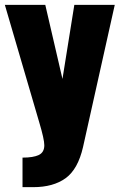

<svg xmlns="http://www.w3.org/2000/svg" viewBox="-20 -598 504 793"><path d="M73 175V53Q118 53 140.5 42Q163 31 163 2Q163 -23 142 -93L0 -578H167L238 -272L287 -578H454L323 9Q302 101 251 138Q200 175 117 175Z"/></svg>

Font: Oswald Heavy
Style: Regular
Weight: 400
Designer: Vernon Adams
Foundry: Vernon Adams
Version: Version 4.101